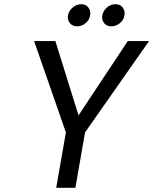

<svg xmlns="http://www.w3.org/2000/svg" viewBox="-20 -892 728 912"><path d="M347 -767Q325 -767 313.5 -780.5Q302 -794 302 -811Q302 -815 303 -819Q307 -841 325.5 -856.5Q344 -872 366 -872Q387 -872 398 -858.5Q409 -845 409 -829Q409 -824 408 -819Q405 -797 386.5 -782Q368 -767 347 -767ZM509 -767Q487 -767 476 -780.5Q465 -794 465 -810Q465 -815 466 -819Q470 -841 488 -856.5Q506 -872 528 -872Q550 -872 561 -858.5Q572 -845 572 -829Q572 -824 571 -819Q568 -797 549.5 -782Q531 -767 509 -767ZM688 -697 384 -263 338 0H247L293 -263L142 -697H243L353 -344L587 -697Z"/></svg>

Font: Fz Poppins
Style: Italic
Weight: 400
Italic angle: -10°
Designer: Ninad Kale (Devanagari), Jonny Pinhorn (Latin)
Foundry: Indian Type Foundry
Version: Vit hóa bi Vntype.Com & FontZin.Com